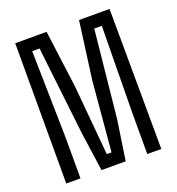

<svg xmlns="http://www.w3.org/2000/svg" viewBox="-142 -915 947 1029"><g transform="rotate(-20 331.0 -400.0)"><path d="M60 0V-800H239L282 -472L318 -74H345L380 -472L424 -800H598L602 0H522V-232L528 -729H485L434 -230L400 -3H262L230 -230L173 -729H131L141 -234V0Z"/></g></svg>

Font: Big Shoulders Text
Style: Regular
Weight: 400
Designer: Patric King
Foundry: XO Type Co
Version: Version 1.000; ttfautohint (v1.8.2)